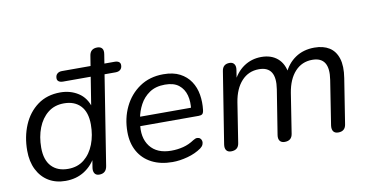

<svg xmlns="http://www.w3.org/2000/svg" viewBox="-71 -901 2113 1099"><g transform="rotate(-10 985.5 -351.5)"><path d="M231.1 8.9Q175.1 8.9 133 -16.5Q91 -42 67.5 -89Q44 -135.9 44 -199.4Q44 -280.2 72.4 -347.5Q100.8 -414.7 155.5 -455Q210.2 -495.3 287.8 -495.3Q346.5 -495.3 392.1 -465.9Q437.8 -436.5 454.8 -376.1L447.3 -376.6L475.5 -553.5H315.3Q299.2 -553.5 290.2 -559.9Q281.1 -566.2 281.1 -578.4Q281.1 -595.5 291.4 -604.7Q301.7 -614 318.8 -614H500.8L479.9 -580.4L494.6 -672.1Q500.4 -711.9 541.2 -711.9Q560.1 -711.9 569.1 -700.5Q578 -689.1 574.1 -666.3L560.4 -580.4L550.4 -614H624.4Q641 -614 649.8 -607.7Q658.6 -601.3 658.6 -589.1Q658.6 -572.1 648.4 -562.8Q638.1 -553.5 620.5 -553.5H556L473.7 -34.3Q467 6.9 427.2 6.9Q408.2 6.9 400 -6.1Q391.7 -19.2 395.6 -41.6L407.8 -117.2L414.6 -103.1Q388.7 -51.9 341.6 -21.5Q294.4 8.9 231.1 8.9ZM257.3 -56.4Q312.9 -56.4 351 -87.4Q389.1 -118.4 409 -170Q429 -221.7 429 -284.1Q429 -355.8 394.1 -392.9Q359.2 -430 297.6 -430Q242.5 -430 204.1 -399.2Q165.8 -368.4 145.9 -317Q125.9 -265.7 125.9 -202.2Q125.9 -131 160.8 -93.7Q195.7 -56.4 257.3 -56.4Z M852.9 8.9Q783.7 8.9 732.9 -17.2Q682.1 -43.4 654.8 -91.6Q627.4 -139.7 627.4 -205.6Q627.4 -285 659 -350.5Q690.6 -416.1 748.9 -455.7Q807.3 -495.3 886.8 -495.3Q944.1 -495.3 982.7 -475.1Q1021.3 -454.9 1044 -420.7Q1066.7 -386.5 1073.9 -343.1Q1081.1 -299.7 1075.6 -254.3Q1073.6 -237 1066.7 -231.3Q1059.8 -225.5 1045.4 -225.5H689.8L697.7 -279H1026.4L1008.4 -265.6Q1015.4 -313 1005.1 -351.1Q994.8 -389.3 966 -412.2Q937.3 -435.2 885.8 -435.2Q831.7 -435.2 795.6 -410.7Q759.6 -386.2 739.4 -348.3Q719.2 -310.5 712.1 -269.2L708.2 -245.1Q694.1 -159.9 734 -108.1Q774 -56.4 857 -56.4Q893.4 -56.4 927 -65Q960.6 -73.6 990.8 -93.9Q1004.5 -102.8 1015 -102.4Q1025.6 -101.9 1032.2 -95.6Q1038.9 -89.3 1040.6 -79.8Q1042.3 -70.2 1037.7 -59.4Q1033 -48.7 1021.3 -40.3Q987.3 -16.2 941.2 -3.7Q895 8.9 852.9 8.9Z M1193.4 6.9Q1174.5 6.9 1165.7 -5.2Q1157 -17.3 1160.4 -39.7L1226.3 -454Q1232.1 -493.3 1271.4 -493.3Q1289.8 -493.3 1298.5 -480.9Q1307.3 -468.5 1303.8 -447.1L1290.7 -362.5L1282.1 -374.8Q1309 -433.9 1354.2 -464.6Q1399.5 -495.3 1456.3 -495.3Q1513.8 -495.3 1550.4 -463.9Q1586.9 -432.6 1595.2 -371.9L1582.7 -375.3Q1607.1 -431.9 1653.9 -463.6Q1700.7 -495.3 1764.9 -495.3Q1816.4 -495.3 1851.1 -473.6Q1885.8 -451.8 1900 -407.1Q1914.3 -362.5 1903.3 -293.6L1862.1 -32.4Q1856.3 6.9 1816.4 6.9Q1796.5 6.9 1787.8 -5.2Q1779.1 -17.3 1782 -39.7L1822.3 -297.7Q1843 -428.6 1740.8 -428.6Q1680.2 -428.6 1640.2 -384.9Q1600.3 -341.3 1587.7 -263.5L1551.5 -32.4Q1545.7 6.9 1504.9 6.9Q1485.5 6.9 1476.5 -5.2Q1467.5 -17.3 1471 -39.7L1512.2 -297.7Q1532.9 -428.6 1430.8 -428.6Q1370.1 -428.6 1329.9 -384.9Q1289.7 -341.3 1277.1 -263.5L1240.9 -32.4Q1235.1 6.9 1193.4 6.9Z"/></g></svg>

Font: Nunito Variable Extra Light
Style: Italic
Weight: 200
Italic angle: -9°
Designer: Vernon Adams
Foundry: Vernon Adams
Version: Version 3.602